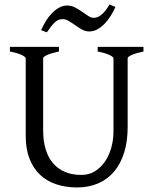

<svg xmlns="http://www.w3.org/2000/svg" viewBox="-20 -825 694 860"><path d="M622.6 -594.2Q589.4 -587.4 570.6 -579.1Q551.8 -570.8 551.8 -564V-255.9Q551.8 -191.9 536.1 -141.6Q520.5 -91.3 491.2 -56.6Q461.9 -22 419.9 -3.7Q377.9 14.6 325.2 14.6Q274.9 14.6 232.7 0.7Q190.4 -13.2 159.9 -41.7Q129.4 -70.3 112.3 -113.8Q95.2 -157.2 95.2 -216.8V-564Q95.2 -569.8 77.4 -578.6Q59.6 -587.4 24.4 -594.2V-615.2H244.1V-594.2Q210.9 -587.4 192.1 -579.1Q173.3 -570.8 173.3 -564V-241.2Q173.3 -194.3 184.3 -157.2Q195.3 -120.1 217 -94.5Q238.8 -68.8 270.5 -55.2Q302.2 -41.5 344.2 -41.5Q378.9 -41.5 405.8 -58.3Q432.6 -75.2 450.9 -102.5Q469.2 -129.9 478.8 -164.8Q488.3 -199.7 488.3 -235.8V-564Q488.3 -569.8 470.5 -578.6Q452.6 -587.4 417.5 -594.2V-615.2H622.6ZM497.1 -793.9Q488.3 -773.9 476.1 -754.4Q463.9 -734.9 449 -719.2Q434.1 -703.6 416.5 -693.8Q398.9 -684.1 379.9 -684.1Q362.8 -684.1 347.4 -692.6Q332 -701.2 317.4 -711.7Q302.7 -722.2 288.3 -730.7Q273.9 -739.3 259.8 -739.3Q240.2 -739.3 224.1 -723.4Q208 -707.5 189.9 -680.2L164.1 -689.9Q172.9 -710 184.8 -729.7Q196.8 -749.5 211.9 -765.1Q227.1 -780.8 244.4 -790.5Q261.7 -800.3 280.8 -800.3Q299.3 -800.3 315.9 -791.7Q332.5 -783.2 347.2 -772.7Q361.8 -762.2 375 -753.7Q388.2 -745.1 399.9 -745.1Q418.5 -745.1 436.3 -760.7Q454.1 -776.4 470.7 -805.2Z"/></svg>

Font: Gentium Plus
Style: Regular
Weight: 400
Designer: J. Victor Gaultney, Annie Olsen, Iska Routamaa
Foundry: SIL International
Version: Version 1.510